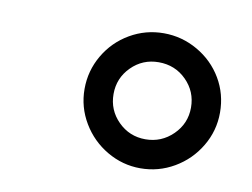

<svg xmlns="http://www.w3.org/2000/svg" viewBox="-47 -836 574 437"><g transform="rotate(10 240.5 -617.0)"><path d="M144 -617Q144 -659 165 -695Q186 -731 222 -752Q258 -773 300 -773Q342 -773 378.5 -752Q415 -731 436 -695.5Q457 -660 457 -617Q457 -575 435.5 -539Q414 -503 378 -482Q342 -461 300 -461Q259 -461 223 -482Q187 -503 165.5 -539Q144 -575 144 -617ZM390 -617Q390 -654 364 -680Q338 -706 300 -706Q263 -706 237 -680Q211 -654 211 -617Q211 -580 237 -554Q263 -528 300 -528Q337 -528 363.5 -554Q390 -580 390 -617Z"/></g></svg>

Font: Open Sauce Sans
Style: Italic
Weight: 400
Italic angle: -10°
Designer: Alfredo Marco Pradil
Foundry: Creative Sauce Fz LLC
Version: Version 1.477